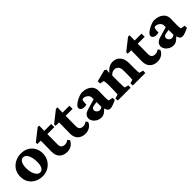

<svg xmlns="http://www.w3.org/2000/svg" viewBox="191 -1292 2164 2164"><g transform="rotate(-45 1273.0 -209.5)"><path d="M212.4 5.9Q157.7 5.9 115.7 -16.4Q73.7 -38.6 50 -77.9Q26.4 -117.2 26.4 -168.5Q26.4 -226.6 53.2 -267.3Q80.1 -308.1 123.3 -329.6Q166.5 -351.1 215.8 -351.1Q268.1 -351.1 308.1 -328.9Q348.1 -306.6 370.6 -267.1Q393.1 -227.5 393.1 -176.3Q393.1 -125 368.9 -83.7Q344.7 -42.5 303.7 -18.3Q262.7 5.9 212.4 5.9ZM220.2 -44.9Q249 -44.9 264.6 -72.8Q280.3 -100.6 280.3 -150.9Q280.3 -218.8 259 -260.7Q237.8 -302.7 203.1 -302.7Q174.8 -302.7 158 -273.2Q141.1 -243.7 141.1 -191.9Q141.1 -128.9 163.8 -86.9Q186.5 -44.9 220.2 -44.9Z M713.9 -66.9Q701.7 -32.2 670.4 -12.2Q639.2 7.8 600.6 7.8Q544.9 7.8 510 -23.9Q475.1 -55.7 475.1 -119.6L477.5 -293.9H422.9V-318.4L560.5 -426.8H584.5L582.5 -314.5L581.1 -128.9Q581.1 -96.7 596.9 -83Q612.8 -69.3 641.1 -69.3Q669.9 -69.3 693.4 -89.8ZM545.4 -293.9V-344.2H692.9V-293.9Z M1004.9 -66.9Q992.7 -32.2 961.4 -12.2Q930.2 7.8 891.6 7.8Q835.9 7.8 801 -23.9Q766.1 -55.7 766.1 -119.6L768.6 -293.9H713.9V-318.4L851.6 -426.8H875.5L873.5 -314.5L872.1 -128.9Q872.1 -96.7 887.9 -83Q903.8 -69.3 932.1 -69.3Q960.9 -69.3 984.4 -89.8ZM836.4 -293.9V-344.2H983.9V-293.9Z M1149.9 5.9Q1113.3 5.9 1087.2 -9.5Q1061 -24.9 1047.1 -47.1Q1033.2 -69.3 1033.2 -88.9Q1033.2 -146 1105.5 -167L1228.5 -202.6V-229.5Q1228.5 -254.4 1205.8 -274.2Q1183.1 -293.9 1154.8 -293.9Q1142.1 -293.9 1137 -287.8Q1131.8 -281.7 1130.9 -266.1L1127 -216.8Q1087.4 -208.5 1061.8 -219.2Q1036.1 -230 1036.1 -254.9Q1036.1 -270.5 1052 -286.4Q1067.9 -302.2 1091.8 -316.2Q1115.7 -330.1 1140.4 -339.4Q1165 -348.6 1182.6 -351.1Q1253.4 -351.1 1294.7 -319.3Q1335.9 -287.6 1336.4 -233.4L1334 -126.5Q1334 -85.4 1339.8 -72.3L1391.6 -63V-28.3L1339.4 -6.3Q1310.1 5.9 1289.6 5.9Q1258.8 5.9 1246.1 -25.4L1231.9 -61.5L1248.5 -58.6Q1198.7 5.9 1149.9 5.9ZM1191.4 -65.9Q1212.4 -65.9 1229.5 -82.5V-158.2L1179.2 -149.4Q1142.6 -144.5 1142.6 -113.3Q1142.6 -95.2 1157.2 -80.6Q1171.9 -65.9 1191.4 -65.9Z M1411.1 0 1408.7 -36.1 1457 -49.8Q1458 -55.2 1459.2 -77.9Q1460.4 -100.6 1460.9 -127.9L1461.9 -187.5Q1461.9 -211.9 1460.4 -229Q1459 -246.1 1455.6 -266.6L1405.3 -277.3V-313.5L1545.4 -349.6L1567.4 -335.9L1563 -289.1L1565.4 -288.1Q1613.8 -351.1 1681.2 -351.1Q1731.9 -351.1 1765.6 -314Q1799.3 -276.9 1799.3 -210V-128.9Q1799.3 -102.5 1800.3 -79.3Q1801.3 -56.2 1803.2 -49.8L1851.6 -36.1L1849.1 0H1650.4L1648.4 -36.1L1691.9 -49.8Q1693.4 -61.5 1694.6 -84.7Q1695.8 -107.9 1695.8 -128.4V-192.9Q1695.8 -237.3 1676.5 -256.6Q1657.2 -275.9 1631.3 -275.9Q1592.3 -275.9 1565.9 -242.7V-127.9Q1565.9 -102.1 1566.9 -79.1Q1567.9 -56.2 1569.8 -49.8L1616.7 -36.1L1614.3 0Z M2154.3 -66.9Q2142.1 -32.2 2110.8 -12.2Q2079.6 7.8 2041 7.8Q1985.4 7.8 1950.4 -23.9Q1915.5 -55.7 1915.5 -119.6L1918 -293.9H1863.3V-318.4L2001 -426.8H2024.9L2022.9 -314.5L2021.5 -128.9Q2021.5 -96.7 2037.4 -83Q2053.2 -69.3 2081.5 -69.3Q2110.4 -69.3 2133.8 -89.8ZM1985.8 -293.9V-344.2H2133.3V-293.9Z M2299.3 5.9Q2262.7 5.9 2236.6 -9.5Q2210.4 -24.9 2196.5 -47.1Q2182.6 -69.3 2182.6 -88.9Q2182.6 -146 2254.9 -167L2377.9 -202.6V-229.5Q2377.9 -254.4 2355.2 -274.2Q2332.5 -293.9 2304.2 -293.9Q2291.5 -293.9 2286.4 -287.8Q2281.2 -281.7 2280.3 -266.1L2276.4 -216.8Q2236.8 -208.5 2211.2 -219.2Q2185.5 -230 2185.5 -254.9Q2185.5 -270.5 2201.4 -286.4Q2217.3 -302.2 2241.2 -316.2Q2265.1 -330.1 2289.8 -339.4Q2314.5 -348.6 2332 -351.1Q2402.8 -351.1 2444.1 -319.3Q2485.4 -287.6 2485.8 -233.4L2483.4 -126.5Q2483.4 -85.4 2489.3 -72.3L2541 -63V-28.3L2488.8 -6.3Q2459.5 5.9 2439 5.9Q2408.2 5.9 2395.5 -25.4L2381.3 -61.5L2397.9 -58.6Q2348.1 5.9 2299.3 5.9ZM2340.8 -65.9Q2361.8 -65.9 2378.9 -82.5V-158.2L2328.6 -149.4Q2292 -144.5 2292 -113.3Q2292 -95.2 2306.6 -80.6Q2321.3 -65.9 2340.8 -65.9Z"/></g></svg>

Font: Lateef
Style: Bold
Weight: 700
Designer: SIL International
Foundry: SIL International
Version: Version 4.200